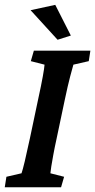

<svg xmlns="http://www.w3.org/2000/svg" viewBox="-22 -786 399 806"><path d="M-2 0 4.9 -43.9 68.4 -58.6Q73.2 -72.3 82 -108.9Q90.8 -145.5 103.5 -205.1L137.7 -367.2Q151.4 -429.7 157.7 -465.3Q164.1 -501 165 -514.6L107.4 -529.3L120.1 -573.2H357.4L350.6 -529.3L286.1 -514.6Q282.2 -502 272.5 -464.8Q262.7 -427.7 250 -367.2L215.8 -205.1Q207 -165 201.7 -135.7Q196.3 -106.4 193.4 -87.9Q190.4 -69.3 189.5 -58.6L247.1 -43.9L234.4 0ZM219.7 -619.1 106.4 -743.2 210 -765.6 275.4 -636.7Z"/></svg>

Font: Crimson Pro ExtraLight SemiBold
Style: Italic
Weight: 600
Italic angle: -12°
Version: Version 1.002